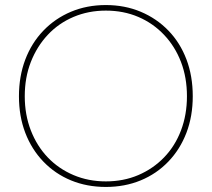

<svg xmlns="http://www.w3.org/2000/svg" viewBox="-20 -730 838 760"><path d="M55 -349Q55 -428 80 -494Q105 -560 151.5 -608.5Q198 -657 261 -683.5Q324 -710 399 -710Q474 -710 537 -683.5Q600 -657 646.5 -609Q693 -561 718 -495Q743 -429 743 -349Q743 -270 718 -204.5Q693 -139 646.5 -90.5Q600 -42 537 -16Q474 10 399 10Q324 10 261 -16Q198 -42 151.5 -90.5Q105 -139 80 -204.5Q55 -270 55 -349ZM720 -349Q720 -423 696.5 -484.5Q673 -546 629.5 -592Q586 -638 527.5 -663Q469 -688 399 -688Q330 -688 271 -663Q212 -638 169 -592Q126 -546 102 -484.5Q78 -423 78 -349Q78 -276 102 -214Q126 -152 169 -107Q212 -62 271 -37Q330 -12 399 -12Q469 -12 527.5 -37Q586 -62 629.5 -107Q673 -152 696.5 -214Q720 -276 720 -349Z"/></svg>

Font: Mach Thin
Style: Regular
Weight: 250
Version: Version 1.002